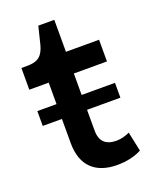

<svg xmlns="http://www.w3.org/2000/svg" viewBox="-126 -710 624 790"><g transform="rotate(-20 186.5 -315.0)"><path d="M15 -405H100V-311H16V-246H100V-140C100 -41 155 10 250 10C293 10 329 1 357 -14L339 -99C320 -90 300 -85 281 -85C235 -85 210 -107 210 -155V-246H356V-311H210V-405H355V-500H210V-640H140L121 -563C109 -518 89 -500 40 -500H15Z"/></g></svg>

Font: Gully Medium
Style: Regular
Weight: 500
Designer: jaikishan Patel
Foundry: MagicType
Version: Version 1.000;Glyphs 3.2 (3242)